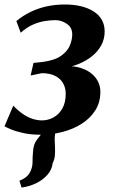

<svg xmlns="http://www.w3.org/2000/svg" viewBox="-26 -587 516 854"><path d="M69.9 247.2 60.4 216.9Q82.6 208 94.5 196.3Q106.5 184.6 112.5 167.8Q118.9 152 118.8 132Q118.7 111.9 120.7 89.8Q122 54.5 139.5 32.8Q157 11.2 170.5 -6.8L246.1 -49.2Q230.6 -30.2 223.8 -9.9Q217 10.4 217.3 34.4Q217.7 51.4 218.7 69.7Q219.6 87.9 217.9 105.4Q216.3 123 208.3 138.7Q205.2 167.4 185 190.4Q164.8 213.5 134.3 228.2Q103.9 242.8 69.9 247.2ZM154.8 12.2Q111.8 12.2 78.8 5Q45.7 -2.2 24.2 -11.1Q2.7 -20 -6 -25.3L33.1 -117.2Q53.1 -95.9 74.3 -81Q95.4 -66.2 117.5 -58.8Q139.6 -51.5 161 -51.5Q187.3 -51.5 211.4 -64.4Q235.6 -77.3 250.9 -103.7Q266.3 -130.2 266.3 -169.9Q266.3 -196.8 254.2 -217.5Q242.1 -238.1 218.6 -249.8Q195 -261.5 160 -261.5L110.3 -251.2L123 -307.1L164.1 -311.5Q217.7 -318.8 245.9 -338.9Q274.1 -359 284.7 -384.7Q295.3 -410.4 295.3 -434Q295.3 -464.9 271.2 -481.1Q247.1 -497.4 220.3 -497.4Q199.9 -497.4 174.7 -493.6Q149.5 -489.9 121.8 -478.1Q94.1 -466.3 66.1 -441.5L46.8 -493.3Q75.3 -516.9 108.7 -533.4Q142.1 -549.8 180.6 -558.4Q219.1 -567 262.3 -567Q342.2 -567 390.9 -535.8Q439.5 -504.6 439.5 -446.7Q439.5 -413.5 424.4 -385.6Q409.2 -357.8 382.6 -336.5Q356 -315.2 321.3 -301.5Q286.7 -287.8 248.2 -283L239.5 -289.9Q293.2 -297.6 333.9 -284.5Q374.7 -271.4 397.5 -243.3Q420.4 -215.2 420.4 -178Q420.4 -131.6 397.9 -96.2Q375.5 -60.8 337.7 -36.7Q299.8 -12.5 252.4 -0.2Q205.1 12.2 154.8 12.2Z"/></svg>

Font: Merriweather 7pt Light
Style: Italic
Weight: 300
Italic angle: -7.8°
Designer: Eben Sorkin
Foundry: Eben Sorkin
Version: Version 2.200;gftools[0.9.31]